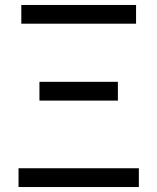

<svg xmlns="http://www.w3.org/2000/svg" viewBox="-20 -753 633 773"><path d="M539 -75.6V0H54.6V-75.6ZM454.6 -423.6V-348H138.8V-423.6ZM527.8 -733V-657.6H65.8V-733Z"/></svg>

Font: 寒蝉端黑体 Light
Style: Regular
Weight: 300
Designer: ChillDuanSans {Warren2060}; 
Source Han Sans {Ryoko NISHIZUKA 西塚涼子 (kana, bopomofo & ideographs); Paul D. Hunt (Latin, G
Foundry: ChillType&Adobe
Version: Version 1.300;Glyphs 3.3 (3306)